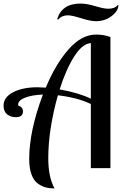

<svg xmlns="http://www.w3.org/2000/svg" viewBox="-63 -944 686 1078"><path d="M-43 -351Q-43 -398 10.5 -426Q64 -454 147 -454Q162 -454 194 -452Q249 -584 322 -667Q395 -750 477 -750Q521 -750 557 -736V0H447V-360Q373 -396 262 -409Q208 -216 208 -55Q208 49 243 114Q216 114 194.5 108.5Q173 103 150 87Q127 71 114 36Q101 1 101 -51Q101 -210 178 -413Q118 -411 78.5 -396Q39 -381 39 -357Q39 -353 40 -351Q66 -343 66 -318Q66 -286 25 -286Q-3 -286 -23 -302Q-43 -318 -43 -351ZM258 -836Q284 -924 389 -924Q424 -924 472 -909.5Q520 -895 544 -895Q582 -895 597 -915H602Q601 -882 563.5 -853.5Q526 -825 476 -825Q445 -825 393 -841.5Q341 -858 318 -858Q284 -858 263 -834ZM272 -442Q379 -423 447 -390V-702Q400 -699 354 -627.5Q308 -556 272 -442Z"/></svg>

Font: Lobster Two
Style: Regular
Weight: 400
Designer: Pablo Impallari
Foundry: Pablo Impallari. www.impallari.com
Version: Version 1.006